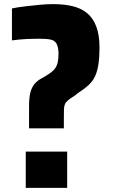

<svg xmlns="http://www.w3.org/2000/svg" viewBox="-20 -836 550 932"><path d="M105 76V-100H306V76ZM121 -213V-318Q121 -362 127.5 -387Q134 -412 148 -429Q162 -446 188 -459L208 -471Q235 -488 245.5 -501.5Q256 -515 260 -532.5Q264 -550 264 -573Q264 -606 255 -623Q246 -640 225.5 -644Q205 -648 170 -648Q154 -648 138 -647.5Q122 -647 106.5 -646.5Q91 -646 73.5 -644Q56 -642 38 -640V-795Q66 -801 100.5 -805Q135 -809 171 -812.5Q207 -816 237 -816Q291 -816 332.5 -806Q374 -796 403 -772Q432 -748 447.5 -707Q463 -666 463 -605Q463 -560 458 -526Q453 -492 442.5 -468Q432 -444 411.5 -424.5Q391 -405 358 -384L343 -372Q322 -359 311 -350Q300 -341 295.5 -331Q291 -321 290.5 -305.5Q290 -290 290 -264V-213Z"/></svg>

Font: Farlight84_Sys_V01
Style: Bold
Weight: 700
Designer: Monotype Design Team, Nadine Chahine and Nizar Qandah
Foundry: Monotype Imaging Inc.
Version: Version 2.004;October 31, 2024;FontCreator 14.0.0.2814 64-bi